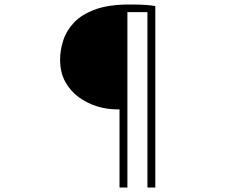

<svg xmlns="http://www.w3.org/2000/svg" viewBox="-20 -775 1040 853"><path d="M501 -289Q456 -289 411.5 -302.5Q367 -316 329.5 -343.5Q292 -371 269.5 -412.5Q247 -454 247 -510Q247 -552 261 -595.5Q275 -639 309 -675Q343 -711 403 -733Q463 -755 555 -755Q604 -755 629.5 -753Q655 -751 670 -748V58H635V-721H546V58H511V-289Z"/></svg>

Font: Noto Sans KR Thin
Style: Regular
Weight: 100
Designer: Ryoko NISHIZUKA 西塚涼子 (kana, bopomofo & ideographs); Paul D. Hunt (Latin, Greek & Cyrillic); Sandoll Communications 산돌커뮤니
Foundry: Adobe
Version: Version 2.004-H2;hotconv 1.0.118;makeotfexe 2.5.65603